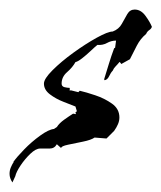

<svg xmlns="http://www.w3.org/2000/svg" viewBox="-25 -323 338 402"><path d="M1 59Q-5 50 -5 41Q-5 34 -2.5 28Q0 22 3 17H4L3 16Q10 6 25.5 -10Q41 -26 59 -39Q77 -52 88 -53L94 -57Q99 -65 109.5 -72.5Q120 -80 128 -85L134 -84L133 -88L136 -90L133 -100Q123 -104 107.5 -110Q92 -116 79.5 -125.5Q67 -135 67 -148Q67 -158 85 -176Q103 -194 128.5 -212.5Q154 -231 177.5 -244Q201 -257 211 -257Q224 -262 230 -273Q236 -284 241.5 -293.5Q247 -303 257 -303Q270 -303 279.5 -290Q289 -277 293 -267Q292 -263 287.5 -260Q283 -257 281 -252Q269 -242 261.5 -227.5Q254 -213 247 -199L229 -189L226 -193H225Q221 -188 217 -184Q213 -180 211 -175Q207 -171 203.5 -163.5Q200 -156 194 -155L193 -157Q198 -173 203 -189.5Q208 -206 214 -222L216 -223L218 -238Q208 -238 199 -233Q190 -228 179 -229Q175 -226 165.5 -217Q156 -208 147 -201Q138 -194 133 -193Q127 -182 115.5 -172Q104 -162 104 -148Q104 -142 110 -140.5Q116 -139 121 -139V-133L123 -134L139 -130L142 -133Q155 -130 174.5 -123.5Q194 -117 209.5 -106Q225 -95 225 -77Q225 -70 222 -63Q219 -56 214 -49L198 -33L173 -35Q166 -30 149 -26.5Q132 -23 117.5 -20Q103 -17 103 -13L94 -21Q89 -12 79 -12Q69 -12 59 -12Q50 -12 38.5 -1Q27 10 18 23.5Q9 37 7 46Z"/></svg>

Font: Kolker Brush
Style: Regular
Weight: 400
Designer: Robert E. Leuschke
Foundry: Robert E. Leuschke
Version: Version 1.010; ttfautohint (v1.8.3)